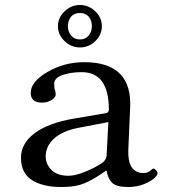

<svg xmlns="http://www.w3.org/2000/svg" viewBox="-20 -739 680 769"><path d="M414 -250 294 -227Q231 -215 197 -184.5Q163 -154 163 -112Q163 -82 186 -58.5Q209 -35 255 -35Q281 -35 319.5 -50.5Q358 -66 387 -85Q406 -98 407 -116ZM407 -55H404L376 -36Q332 -8 301.5 1Q271 10 225 10Q151 10 107.5 -18Q64 -46 64 -107Q64 -164 118 -205Q172 -246 276 -264L406 -286Q416 -289 416 -300Q416 -450 307 -450Q264 -450 230.5 -438.5Q197 -427 197 -403Q197 -387 199 -381Q203 -373 203 -360Q203 -349 186.5 -338.5Q170 -328 148 -328Q103 -328 103 -367Q103 -412 170.5 -451Q238 -490 317 -490Q513 -490 501 -302L494 -141Q490 -46 555 -46Q571 -46 581.5 -55Q592 -64 594 -64Q599 -64 605 -57.5Q611 -51 611 -45Q611 -38 598 -25.5Q585 -13 556.5 -1.5Q528 10 493 10Q446 10 429 -7Q412 -24 407 -55ZM300 -687Q277 -687 264.5 -672Q252 -657 252 -634Q252 -612 265 -596.5Q278 -581 300 -581Q322 -581 335 -596.5Q348 -612 348 -634Q348 -658 335 -672.5Q322 -687 300 -687ZM388 -634Q388 -600 362 -574.5Q336 -549 300 -549Q265 -549 238.5 -574.5Q212 -600 212 -634Q212 -668 238.5 -693.5Q265 -719 300 -719Q335 -719 361.5 -694Q388 -669 388 -634Z"/></svg>

Font: Libertinus Mono
Style: Regular
Weight: 400
Designer: Philipp H. Poll
Foundry: Khaled Hosny
Version: Version 6.7